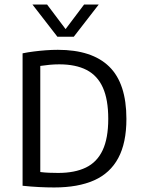

<svg xmlns="http://www.w3.org/2000/svg" viewBox="-20 -821 623 846"><path d="M219 5Q186 5 151.5 3.2Q117 1.5 79.5 -2.5V-586Q103.5 -591 129.5 -594.2Q155.5 -597.5 182.2 -599.5Q209 -601.5 235 -601.5Q385.5 -601.5 461.2 -527.5Q537 -453.5 537 -297Q537 -191.5 501.2 -124.8Q465.5 -58 394.8 -26.5Q324 5 219 5ZM236.5 -59Q309.5 -59 358.5 -82.8Q407.5 -106.5 432.2 -159Q457 -211.5 457 -297.5Q457 -382.5 433.2 -435.2Q409.5 -488 361.5 -512.8Q313.5 -537.5 241 -537.5Q220 -537.5 198.5 -535.5Q177 -533.5 157.5 -530.5V-63Q177.5 -60.5 196.8 -59.8Q216 -59 236.5 -59ZM233 -659 123 -801H187.5L276 -683.5H262L350.5 -801H415L305 -659Z"/></svg>

Font: Encode Sans SC SemiCondensed
Style: Regular
Weight: 400
Width: 4
Designer: Multiple Designers
Foundry: Impallari Type
Version: Version 3.002